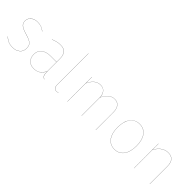

<svg xmlns="http://www.w3.org/2000/svg" viewBox="183 -1792 2862 2862"><g transform="rotate(45 1614.5 -360.5)"><path d="M367 -475 366 -473Q334 -500 300 -512.5Q266 -525 219 -525Q159 -525 116.5 -491Q74 -457 74 -405Q74 -356 108 -328Q142 -300 226 -276Q286 -259 319 -241.5Q352 -224 367 -198Q382 -172 382 -130Q382 -67 337 -29Q292 9 222 9Q167 9 128.5 -8Q90 -25 55 -57L56 -59Q91 -27 129 -10Q167 7 222 7Q291 7 335.5 -30.5Q380 -68 380 -130Q380 -172 365 -197.5Q350 -223 317.5 -240Q285 -257 225 -274Q141 -298 106.5 -326.5Q72 -355 72 -405Q72 -458 114.5 -492.5Q157 -527 219 -527Q266 -527 301 -514Q336 -501 367 -475Z M895 7 894 9Q862 -1 851 -26Q840 -51 840 -105Q813 -48 771 -19.5Q729 9 667 9Q596 9 556.5 -33.5Q517 -76 517 -145Q517 -220 570 -262Q623 -304 716 -304H840V-372Q840 -446 807.5 -485.5Q775 -525 701 -525Q635 -525 554 -491L553 -493Q634 -527 701 -527Q776 -527 809 -487.5Q842 -448 842 -372V-110Q842 -53 853 -27.5Q864 -2 895 7ZM840 -109V-302H716Q624 -302 571.5 -260.5Q519 -219 519 -145Q519 -77 558 -35Q597 7 667 7Q730 7 771 -22Q812 -51 840 -109Z M1085 -64V-730H1087V-64Q1087 -31 1101.5 -12Q1116 7 1144 7Q1166 7 1185 -1V1Q1166 9 1144 9Q1115 9 1100 -10Q1085 -29 1085 -64Z M1970 -368V0H1968V-368Q1968 -442 1937 -483.5Q1906 -525 1845 -525Q1738 -525 1671 -387V0H1669V-378Q1669 -445 1638 -485Q1607 -525 1546 -525Q1439 -525 1372 -387V0H1370V-517H1372V-391Q1439 -527 1546 -527Q1603 -527 1635.5 -490.5Q1668 -454 1671 -391Q1738 -527 1845 -527Q1907 -527 1938.5 -485Q1970 -443 1970 -368Z M2569 -262Q2569 -133 2515.5 -62Q2462 9 2369 9Q2276 9 2223 -62Q2170 -133 2170 -258Q2170 -386 2224.5 -456.5Q2279 -527 2371 -527Q2463 -527 2516 -457Q2569 -387 2569 -262ZM2172 -258Q2172 -134 2224.5 -63.5Q2277 7 2369 7Q2461 7 2514 -63.5Q2567 -134 2567 -262Q2567 -386 2514.5 -455.5Q2462 -525 2371 -525Q2279 -525 2225.5 -455Q2172 -385 2172 -258Z M3109 -368V0H3107V-368Q3107 -525 2975 -525Q2853 -525 2776 -387V0H2774V-517H2776V-391Q2853 -527 2975 -527Q3109 -527 3109 -368Z"/></g></svg>

Font: FiraGO Two
Style: Regular
Weight: 100
Designer: bBox Type
Foundry: bBox Type GmbH
Version: Version 1.001